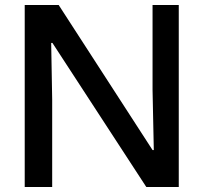

<svg xmlns="http://www.w3.org/2000/svg" viewBox="-20 -749 815 769"><path d="M79 0V-729H215L591 -148H596L591 -389V-729H696V0H566L190 -577H185L189 -350V0Z"/></svg>

Font: Mona Sans ExtraLight Medium
Style: Regular
Weight: 500
Version: Version 2.000